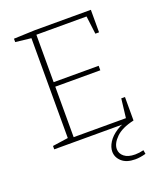

<svg xmlns="http://www.w3.org/2000/svg" viewBox="-162 -799 955 1122"><g transform="rotate(-20 315.5 -238.0)"><path d="M528 -146H551V0H58V-21L155 -35V-656L58 -667V-688L189 -693H538V-553H515L501 -665H189V-370H469V-342H189V-28H514ZM484 217Q430 217 401 191Q372 165 372 129Q372 101 390.5 71.5Q409 42 446.5 17.5Q484 -7 543 -19L551 0Q475 17 438.5 53Q402 89 402 124Q402 152 425.5 171Q449 190 493 190Q519 190 546 183L550 207Q514 217 484 217Z"/></g></svg>

Font: Bitter ExtraLight
Style: Regular
Weight: 200
Designer: Sol Matas, and Bitter project Authors
Foundry: Sol Matas
Version: Version 2.001